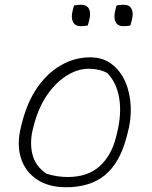

<svg xmlns="http://www.w3.org/2000/svg" viewBox="-20 -777 640 807"><path d="M359 -536Q412 -536 449 -508Q486 -480 506.5 -433.5Q527 -387 529.5 -329.5Q532 -272 515 -212L510 -194Q482 -91 420.5 -40.5Q359 10 258 10Q183 10 134 -23.5Q85 -57 67.5 -114Q50 -171 68 -243L72 -259Q94 -347 136.5 -408.5Q179 -470 236.5 -503Q294 -536 359 -536ZM353 -488Q306 -488 260 -459Q214 -430 178.5 -378.5Q143 -327 124 -257L119 -238Q104 -180 116 -129.5Q128 -79 175 -47Q197 -40 219.5 -36.5Q242 -33 264 -33Q349 -33 399 -78.5Q449 -124 468 -202L472 -218Q492 -300 481 -365Q470 -430 431 -470Q398 -488 353 -488ZM291 -754Q303 -757 321 -757Q345 -757 354 -739.5Q363 -722 355 -692L349 -670Q337 -667 319 -667Q296 -667 287 -684.5Q278 -702 285 -731ZM470 -754Q482 -757 500 -757Q524 -757 533 -739.5Q542 -722 534 -692L528 -670Q516 -667 498 -667Q475 -667 466 -684.5Q457 -702 464 -731Z"/></svg>

Font: Recursive Sn Csl St Lt
Style: Italic
Weight: 300
Italic angle: -15°
Version: Version 1.079;hotconv 1.0.112;makeotfexe 2.5.65598; ttfautoh